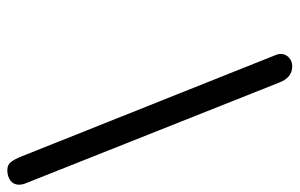

<svg xmlns="http://www.w3.org/2000/svg" viewBox="-164 -632 803 514"><g transform="rotate(-90 237.0 -374.5)"><path d="M76.2 -716.8 348.1 -35.2Q350.1 -29.3 350.1 -23.9Q350.1 -11.2 340.6 -2.2Q331.1 6.8 316.9 6.8Q287.1 6.8 273.9 -26.9L2.9 -709Q0 -716.3 0 -724.1Q0 -739.3 11.2 -747.6Q22.5 -755.9 39.1 -755.9Q52.7 -755.9 60.3 -746.8Q67.9 -737.8 76.2 -716.8Z"/></g></svg>

Font: BPreplay
Style: Regular
Weight: 400
Designer: Magenta/George Triantafyllakos
Foundry: Magenta/George Triantafyllakos
Version: Version 1.00